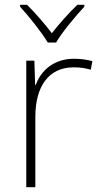

<svg xmlns="http://www.w3.org/2000/svg" viewBox="-20 -784 423 804"><path d="M180 -606H215C239 -648 296 -716 333 -756V-764H304C267 -729 227 -683 197 -645C168 -683 129 -729 93 -764H64V-756C101 -716 155 -648 180 -606ZM290 -538C207 -538 152 -490 130 -429H127L124 -530H90V0H128V-295C128 -421 183 -502 288 -502C316 -502 337 -499 360 -492L367 -528C344 -534 319 -538 290 -538Z"/></svg>

Font: Noto Sans Tamil ExtraLight
Style: Regular
Weight: 200
Designer: Jelle Bosma - Monotype Design Team
Foundry: Monotype Imaging Inc.
Version: Version 2.004